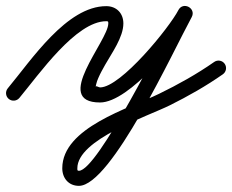

<svg xmlns="http://www.w3.org/2000/svg" viewBox="-35 -303 770 637"><path d="M-6 25.2C4.6 34 20.4 32.6 29.2 22C93.8 -55.4 216.7 -232.6 317.5 -232.6C324 -232.6 324.3 -231.8 324.3 -225.2C324.3 -167.5 136.4 37 297 37C393.9 37 561.7 -169.5 601.2 -246.6C608.8 -261.2 601.6 -274.3 590.7 -280.1C579.7 -285.9 564.9 -284.4 557.1 -270C506.5 -177.3 288.7 263.6 226.8 263.6C221.2 263.6 221.6 261.1 221.6 255.3C221.6 159.7 453.6 83.6 528.4 46.4C589.3 16.1 648.6 -17.5 704.3 -56.5C715.6 -64.4 718.4 -80 710.5 -91.3C702.6 -102.6 687 -105.4 675.7 -97.5C675.7 -97.5 675.7 -97.5 675.7 -97.5C617.8 -57 556 -22.6 492.6 8.3C393 56.9 171.6 120.4 171.6 255.3C171.6 288.3 192.9 313.6 226.8 313.6C333.9 313.6 539.6 -133.6 600.9 -246C608.8 -260.5 601.5 -273.6 590.4 -279.5C579.3 -285.4 564.3 -284 556.8 -269.4C527.4 -212.3 366.1 -13 297 -13C292.1 -13 283.6 -20 282.4 -15.2C281.8 -12.3 283.5 -21.1 284.2 -23.9C285.7 -30.8 288.3 -37.5 291.1 -44C297.7 -59.3 305.9 -74 314.1 -88.5C335.8 -126.9 374.3 -179.6 374.3 -225.2C374.3 -259.1 351.5 -282.6 317.5 -282.6C186.2 -282.6 69.2 -104 -9.2 -10C-18 0.6 -16.6 16.4 -6 25.2Z"/></svg>

Font: FRB American Cursive Guidelines Arrows Semibold
Style: Italic
Weight: 600
Italic angle: -25°
Version: Version 2.0;Modular Font Editor K font №1